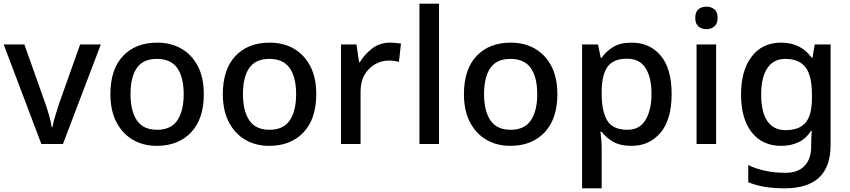

<svg xmlns="http://www.w3.org/2000/svg" viewBox="-20 -780 4602 1040"><path d="M204 0 0 -539H112L224 -224Q235 -193 246 -154.5Q257 -116 260 -91H264Q268 -116 280 -155Q292 -194 302 -224L414 -539H526L321 0Z M1084 -270Q1084 -136 1015 -63Q946 10 829 10Q756 10 699.5 -23Q643 -56 610.5 -118.5Q578 -181 578 -270Q578 -404 646 -476.5Q714 -549 832 -549Q906 -549 962.5 -516.5Q1019 -484 1051.5 -422Q1084 -360 1084 -270ZM687 -270Q687 -179 721.5 -128Q756 -77 831 -77Q906 -77 940.5 -128Q975 -179 975 -270Q975 -362 940 -411.5Q905 -461 830 -461Q755 -461 721 -411.5Q687 -362 687 -270Z M1693 -270Q1693 -136 1624 -63Q1555 10 1438 10Q1365 10 1308.5 -23Q1252 -56 1219.5 -118.5Q1187 -181 1187 -270Q1187 -404 1255 -476.5Q1323 -549 1441 -549Q1515 -549 1571.5 -516.5Q1628 -484 1660.5 -422Q1693 -360 1693 -270ZM1296 -270Q1296 -179 1330.5 -128Q1365 -77 1440 -77Q1515 -77 1549.5 -128Q1584 -179 1584 -270Q1584 -362 1549 -411.5Q1514 -461 1439 -461Q1364 -461 1330 -411.5Q1296 -362 1296 -270Z M2093 -549Q2107 -549 2123.5 -547.5Q2140 -546 2152 -544L2141 -445Q2115 -452 2087 -452Q2047 -452 2011.5 -432Q1976 -412 1954.5 -374.5Q1933 -337 1933 -284V0H1827V-539H1911L1925 -443H1929Q1955 -486 1996 -517.5Q2037 -549 2093 -549Z M2358 0H2252V-760H2358Z M2999 -270Q2999 -136 2930 -63Q2861 10 2744 10Q2671 10 2614.5 -23Q2558 -56 2525.5 -118.5Q2493 -181 2493 -270Q2493 -404 2561 -476.5Q2629 -549 2747 -549Q2821 -549 2877.5 -516.5Q2934 -484 2966.5 -422Q2999 -360 2999 -270ZM2602 -270Q2602 -179 2636.5 -128Q2671 -77 2746 -77Q2821 -77 2855.5 -128Q2890 -179 2890 -270Q2890 -362 2855 -411.5Q2820 -461 2745 -461Q2670 -461 2636 -411.5Q2602 -362 2602 -270Z M3402 -549Q3499 -549 3558.5 -479Q3618 -409 3618 -270Q3618 -133 3558 -61.5Q3498 10 3401 10Q3339 10 3300.5 -12.5Q3262 -35 3239 -66H3232Q3235 -48 3237 -23.5Q3239 1 3239 20V240H3133V-539H3219L3234 -467H3239Q3262 -501 3300.5 -525Q3339 -549 3402 -549ZM3377 -462Q3302 -462 3271 -418.5Q3240 -375 3239 -287V-271Q3239 -178 3269 -127.5Q3299 -77 3379 -77Q3445 -77 3477 -131Q3509 -185 3509 -272Q3509 -360 3477 -411Q3445 -462 3377 -462Z M3807 -744Q3831 -744 3849 -730Q3867 -716 3867 -683Q3867 -651 3849 -636.5Q3831 -622 3807 -622Q3781 -622 3763.5 -636.5Q3746 -651 3746 -683Q3746 -716 3763.5 -730Q3781 -744 3807 -744ZM3859 -539V0H3753V-539Z M4211 -549Q4318 -549 4376 -468H4381L4393 -539H4479V7Q4479 122 4417.5 181Q4356 240 4230 240Q4171 240 4122.5 232Q4074 224 4033 207V114Q4119 156 4236 156Q4302 156 4338 118.5Q4374 81 4374 13V-5Q4374 -18 4375 -39Q4376 -60 4377 -71H4373Q4346 -29 4305 -9.5Q4264 10 4211 10Q4109 10 4051.5 -63.5Q3994 -137 3994 -268Q3994 -398 4051.5 -473.5Q4109 -549 4211 -549ZM4233 -461Q4170 -461 4136.5 -411Q4103 -361 4103 -267Q4103 -173 4136.5 -124Q4170 -75 4235 -75Q4309 -75 4343.5 -115.5Q4378 -156 4378 -248V-268Q4378 -371 4343 -416Q4308 -461 4233 -461Z"/></svg>

Font: Noto Sans Tamil Medium
Style: Regular
Weight: 500
Designer: Jelle Bosma - Monotype Design Team
Foundry: Monotype Imaging Inc.
Version: Version 2.004; ttfautohint (v1.8.4.7-5d5b)